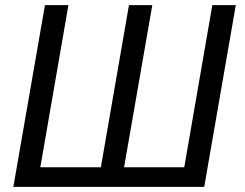

<svg xmlns="http://www.w3.org/2000/svg" viewBox="-20 -731 957 751"><path d="M155.8 -710.9 32.2 0H778.8L902.3 -710.9H810.5L700.7 -76.7H465.3L575.7 -710.9H484.4L374.5 -76.7H137.7L247.6 -710.9Z"/></svg>

Font: Roboto
Style: Italic
Weight: 400
Italic angle: -12°
Designer: Google
Version: Version 2.137; 2017